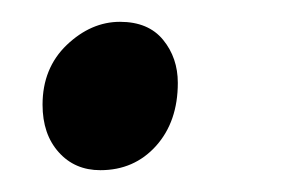

<svg xmlns="http://www.w3.org/2000/svg" viewBox="-20 -146 262 176"><path d="M19 -50Q19 -83.5 41.2 -104.8Q63.5 -126 90 -126Q116 -126 129.5 -109.5Q143 -93 143 -70Q143 -34.5 123 -12.2Q103 10 72 10Q48.5 10 33.8 -6.5Q19 -23 19 -50Z"/></svg>

Font: Merriweather Light 18pt
Style: Italic
Weight: 400
Italic angle: -7.8°
Version: Version 2.101